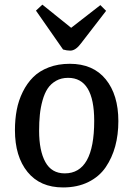

<svg xmlns="http://www.w3.org/2000/svg" viewBox="-20 -800 579 834"><path d="M136.2 -753.9 164.1 -779.8 289.1 -679.2 416 -777.8 440.9 -752.9 332 -611.8Q308.6 -580.1 285.2 -580.1Q270 -580.1 253.9 -585ZM44.9 -234.9Q44.9 -281.2 52.7 -322.5Q60.5 -363.8 78.9 -400.9Q97.2 -438 124 -464.8Q150.9 -491.7 191.7 -507.3Q232.4 -522.9 283.2 -522.9Q384.3 -522.9 439.2 -455.6Q494.1 -388.2 494.1 -273.9Q494.1 -214.8 480.5 -164.6Q466.8 -114.3 439 -73.5Q411.1 -32.7 363.8 -9.3Q316.4 14.2 253.9 14.2Q154.3 14.2 99.6 -53Q44.9 -120.1 44.9 -234.9ZM261.2 -46.9Q389.2 -46.9 389.2 -274.9Q389.2 -461.9 275.9 -461.9Q246.1 -461.9 223.4 -449Q200.7 -436 187 -415.3Q173.3 -394.5 164.8 -363.8Q156.2 -333 153.1 -301.5Q149.9 -270 149.9 -231.9Q149.9 -145.5 177 -96.2Q204.1 -46.9 261.2 -46.9Z"/></svg>

Font: Literata Book Medium
Style: Italic
Weight: 500
Italic angle: -3°
Designer: Latin by Veronika Burian and Jose Scaglione. Greek by Irene Vlachou. Cyrillic by Vera Evstafieva
Foundry: TypeTogether
Version: Version 1.003;PS 001.003;hotconv 1.0.88;makeotf.lib2.5.64775